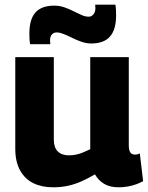

<svg xmlns="http://www.w3.org/2000/svg" viewBox="-20 -787 631 817"><path d="M206 10Q158 10 122 -7.5Q86 -25 65.5 -62Q45 -99 45 -154V-544H209V-193Q209 -159 226 -142.5Q243 -126 273 -126Q289 -126 303.5 -129Q318 -132 332.5 -138Q347 -144 364 -152V-544H528V-169Q528 -154 531 -145.5Q534 -137 540 -133Q546 -129 554 -129Q565 -129 575 -134L589 -16Q576 -9 560 -3Q544 3 524.5 6.5Q505 10 485 10Q448 10 423.5 -4.5Q399 -19 384 -45Q355 -28 327 -15.5Q299 -3 269.5 3.5Q240 10 206 10ZM108 -599Q106 -611 105.5 -623Q105 -635 105 -645Q105 -705 131 -734Q157 -763 211 -763Q233 -763 253.5 -756Q274 -749 292.5 -739.5Q311 -730 327 -723Q343 -716 357 -716Q366 -716 372.5 -721Q379 -726 382.5 -734Q386 -742 386 -751Q386 -754 385.5 -759Q385 -764 385 -767H471Q473 -755 473.5 -743.5Q474 -732 474 -721Q474 -661 448 -631.5Q422 -602 368 -602Q348 -602 327.5 -609Q307 -616 288 -625.5Q269 -635 251.5 -642Q234 -649 222 -649Q208 -649 200.5 -640Q193 -631 193 -616Q193 -612 193.5 -607Q194 -602 194 -599Z"/></svg>

Font: Georama ExtraCondensed Thin
Style: Bold
Weight: 700
Version: Version 1.001